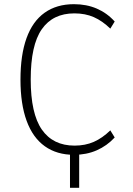

<svg xmlns="http://www.w3.org/2000/svg" viewBox="-20 -733 635 919"><path d="M315 166V-10H359V166ZM334 8Q252 8 194.5 -33Q137 -74 107.5 -154.5Q78 -235 78 -352Q78 -470 107 -550.5Q136 -631 193.5 -672Q251 -713 334 -713Q394 -713 443 -692Q492 -671 529 -630L508 -596Q470 -633 429 -651Q388 -669 336 -669Q233 -669 180 -593Q127 -517 127 -353Q127 -189 180.5 -112.5Q234 -36 337 -36Q388 -36 429 -54Q470 -72 508 -109L529 -75Q492 -35 443 -13.5Q394 8 334 8Z"/></svg>

Font: Nunito Sans 7pt Condensed ExtraLight
Style: Regular
Weight: 250
Width: 3
Designer: Vernon Adams
Foundry: Vernon Adams
Version: Version 3.101;gftools[0.9.27]